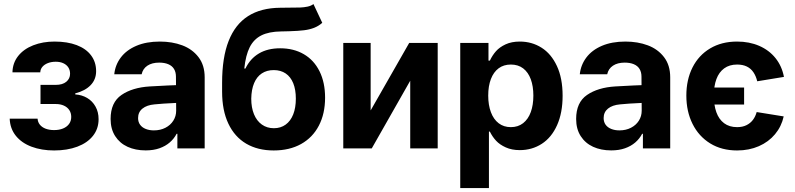

<svg xmlns="http://www.w3.org/2000/svg" viewBox="-20 -746 3998 965"><path d="M251.8 -92.2Q277.1 -92.2 296.6 -100.1Q316 -108 327 -122.9Q338 -137.8 338 -158.4Q338 -178.1 328.3 -192.7Q318.7 -207.2 301.1 -215.2Q283.6 -223.2 260.2 -223.2H183.6V-319.4H260.2Q294.3 -319.4 313.3 -335.1Q332.2 -350.9 332.2 -375.2Q332.2 -393.7 323.5 -407.1Q314.7 -420.6 298.5 -428.1Q282.3 -435.7 260.3 -435.7Q238.3 -435.7 220.8 -428.9Q203.3 -422.1 193.1 -410.2Q182.9 -398.3 182.4 -382.3H42.6Q43.4 -429.2 71.1 -464.3Q98.8 -499.4 146.9 -518.3Q195.1 -537.1 254.2 -537.1Q318.7 -537.1 365.7 -519.2Q412.8 -501.2 437.9 -467.5Q463.1 -433.9 463.1 -388Q463.1 -346.7 435.6 -318.1Q408.2 -289.5 358.3 -276.8V-271.4Q391.3 -269.4 418 -253.7Q444.6 -238 460 -210.4Q475.5 -182.9 475.5 -146.9Q475.5 -98.9 447.3 -63.3Q419.2 -27.8 368.6 -8.8Q318 10.2 252.2 10.2Q188.8 10.2 138.7 -8.6Q88.6 -27.5 59.7 -63.4Q30.7 -99.4 28.7 -149.6H168.9Q169.8 -132.6 180.4 -119.3Q191 -106.1 209.6 -99.1Q228.3 -92.2 251.8 -92.2Z M803.3 -225.3 756.5 -221.4Q717.9 -218 696 -200.2Q674 -182.4 674 -152.6Q674 -133 684.1 -119.1Q694.1 -105.2 712.3 -98Q730.5 -90.7 753.3 -90.7Q785.9 -90.7 811.4 -103.8Q836.9 -116.9 851.1 -139.5Q865.4 -162.1 865.4 -189.6L864.3 -360.7Q864.3 -383.3 854.7 -399.2Q845.1 -415.1 826 -423.2Q806.9 -431.3 780.1 -431.3Q743.9 -431.3 720.8 -415.9Q697.8 -400.5 691.9 -372.7H554.3Q559 -419.5 587.1 -456.9Q615.2 -494.3 665.3 -515.7Q715.3 -537.1 783.5 -537.1Q845.4 -537.1 896 -518.2Q946.5 -499.3 977.6 -458.9Q1008.7 -418.5 1008.7 -357.3V0H871.5V-73.4H867.6Q854.5 -48.4 833.1 -30Q811.7 -11.5 781.5 -0.8Q751.2 9.9 712.1 9.9Q660.8 9.9 621.2 -8.2Q581.5 -26.4 558.7 -62.1Q535.9 -97.8 535.9 -148.2Q535.9 -231.2 590.6 -268.7Q645.3 -306.3 732.9 -311.6Q747.6 -313.1 823.3 -316.4L871.3 -318.3L872.2 -229Q852.4 -228.4 803.3 -225.3Z M1434.1 -589Q1425 -589 1414.5 -588.5Q1404 -588 1392.7 -588Q1331.4 -587.2 1293.4 -568Q1255.4 -548.8 1235.1 -508.7Q1214.8 -468.6 1207.8 -401.6H1213.6Q1237.7 -451.6 1281.6 -477.4Q1325.4 -503.3 1388 -503.3Q1455.9 -503.3 1506.9 -473.7Q1557.8 -444.2 1585.9 -387.9Q1613.9 -331.7 1613.9 -255Q1613.9 -174.7 1582.7 -114.7Q1551.5 -54.7 1493.3 -22.2Q1435.1 10.2 1355.5 10.2Q1275.5 10.2 1217.3 -24Q1159.2 -58.2 1127.8 -124.5Q1096.3 -190.9 1096.3 -285.5V-329.5Q1096.3 -456.9 1129.2 -540.3Q1162.1 -623.7 1226.8 -665Q1291.5 -706.2 1388 -707Q1404.6 -707.5 1428.5 -707.5Q1468.9 -707.5 1488.4 -708.2Q1507.8 -708.9 1525.7 -712.7Q1543.7 -716.5 1555.4 -725.6L1599.7 -631.3Q1580.9 -614.7 1558.2 -606Q1535.6 -597.3 1507.8 -593.9Q1480 -590.4 1434.1 -589ZM1466.9 -250.1Q1466.9 -295.5 1453.8 -327.8Q1440.7 -360 1415.7 -376.9Q1390.8 -393.7 1355.7 -393.7Q1321 -393.7 1295.9 -377.1Q1270.8 -360.6 1257.2 -328.3Q1243.6 -296.1 1242.8 -250.1Q1242.8 -205.2 1256.6 -171.7Q1270.4 -138.3 1296.1 -120Q1321.9 -101.6 1356.6 -101.6Q1390.8 -101.6 1415.7 -119.7Q1440.7 -137.9 1453.8 -171.3Q1466.9 -204.7 1466.9 -250.1Z M2036.7 -530.3H2179.9V0H2041.8V-340.3L1848.4 0H1705.3V-530.3H1842.9V-191Z M2293.2 -530.3H2435.1V-441.3H2442.1Q2454.9 -468.4 2472.9 -488.7Q2490.9 -509 2521.1 -523.1Q2551.3 -537.1 2592.6 -537.1Q2653 -537.1 2701.7 -506.4Q2750.5 -475.7 2779.1 -414.2Q2807.7 -352.8 2807.7 -264.8Q2807.7 -178.9 2779.9 -116.9Q2752.2 -55 2703.1 -23.2Q2654.1 8.5 2592.5 8.5Q2552.1 8.5 2522 -5.2Q2491.8 -18.8 2473.4 -38.6Q2455.1 -58.3 2442.1 -84.4H2437.4V199.2H2293.2ZM2547.6 -107Q2583.7 -107 2609.3 -127Q2634.8 -147 2647.8 -182.8Q2660.7 -218.5 2660.7 -265.6Q2660.7 -312.3 2647.8 -347.6Q2634.8 -382.9 2609.5 -402.3Q2584.2 -421.6 2547.6 -421.6Q2511.5 -421.6 2486.1 -402.7Q2460.7 -383.8 2447.3 -348.7Q2433.8 -313.6 2433.8 -265.6Q2433.8 -218.2 2447.3 -182.2Q2460.7 -146.2 2486.3 -126.6Q2511.9 -107 2547.6 -107Z M3143.1 -225.3 3096.3 -221.4Q3057.8 -218 3035.8 -200.2Q3013.9 -182.4 3013.9 -152.6Q3013.9 -133 3023.9 -119.1Q3033.9 -105.2 3052.1 -98Q3070.3 -90.7 3093.2 -90.7Q3125.8 -90.7 3151.2 -103.8Q3176.7 -116.9 3191 -139.5Q3205.2 -162.1 3205.2 -189.6L3204.1 -360.7Q3204.1 -383.3 3194.5 -399.2Q3184.9 -415.1 3165.8 -423.2Q3146.7 -431.3 3119.9 -431.3Q3083.7 -431.3 3060.7 -415.9Q3037.7 -400.5 3031.8 -372.7H2894.1Q2898.9 -419.5 2927 -456.9Q2955.1 -494.3 3005.1 -515.7Q3055.2 -537.1 3123.3 -537.1Q3185.2 -537.1 3235.8 -518.2Q3286.4 -499.3 3317.4 -458.9Q3348.5 -418.5 3348.5 -357.3V0H3211.3V-73.4H3207.4Q3194.3 -48.4 3172.9 -30Q3151.5 -11.5 3121.3 -0.8Q3091.1 9.9 3052 9.9Q3000.6 9.9 2961 -8.2Q2921.4 -26.4 2898.5 -62.1Q2875.7 -97.8 2875.7 -148.2Q2875.7 -231.2 2930.4 -268.7Q2985.1 -306.3 3072.7 -311.6Q3087.5 -313.1 3163.2 -316.4L3211.1 -318.3L3212.1 -229Q3192.2 -228.4 3143.1 -225.3Z M3719.9 -220.5H3523.6V-306H3719.9ZM3684.7 -421.6Q3646.1 -421.6 3619.8 -402.4Q3593.6 -383.2 3580.7 -348.5Q3567.8 -313.7 3567.8 -265.6Q3567.8 -217.2 3580.5 -181.8Q3593.2 -146.3 3619.4 -126.7Q3645.7 -107 3684.7 -107Q3711.9 -107 3731.8 -116.9Q3751.6 -126.7 3764.2 -143.4Q3776.8 -160 3783.1 -182.8L3918.9 -160.9Q3907.7 -110.2 3875.4 -71.5Q3843.2 -32.8 3794.1 -11.3Q3745 10.2 3684.7 10.2Q3607 10.2 3549.5 -25.2Q3492 -60.7 3460.8 -123.2Q3429.6 -185.7 3429.6 -265.6Q3429.6 -345.3 3460.5 -406.8Q3491.4 -468.3 3549.2 -502.7Q3607 -537.1 3684.4 -537.1Q3746.1 -537.1 3795.9 -515.5Q3845.6 -493.9 3877.8 -453.8Q3909.9 -413.7 3920.1 -359.5L3785.9 -337.5Q3779.5 -364 3766.7 -382.8Q3754 -401.6 3733.7 -411.6Q3713.3 -421.6 3684.7 -421.6Z"/></svg>

Font: WEMIX Pretendard Variable
Style: Regular
Weight: 400
Designer: Base glyphs from Inter by Rasmus Andersson; Hangeul glyphs from Noto Sans CJK(Source Han Sans) by Jang Soo-young and Kan
Foundry: Kil Hyung-jin
Version: Version 1.000;Glyphs 3.2 (3208)